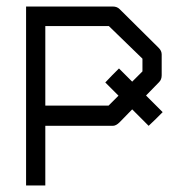

<svg xmlns="http://www.w3.org/2000/svg" viewBox="-20 -617 580 589"><path d="M324 -386 345 -407 385.5 -366.5 417 -398V-437L314 -537H119V-293H313L343.5 -323.5L303 -364ZM119 -231V-48H60V-597H326Q339 -597 347 -589L467 -470Q476 -461 476 -450V-386Q476 -373 468 -365L428 -324L479 -273L458 -252L436 -231L385.5 -281.5L347 -242Q336 -231 326 -231Z"/></svg>

Font: ibm3270
Style: Regular
Weight: 400
Monospace: yes
Version: Version 2.0.3